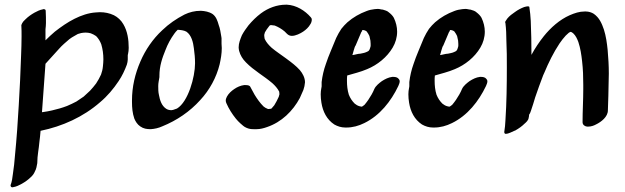

<svg xmlns="http://www.w3.org/2000/svg" viewBox="-20 -539 2667 819"><path d="M506 -436C497 -452 482 -466 466 -474C447 -483 427 -487 406 -487C400 -487 395 -486 389 -486C357 -484 326 -473 298 -459C268 -444 241 -425 214 -404C200 -392 187 -380 174 -367V-414C175 -423 176 -432 176 -441C176 -458 176 -474 175 -491C175 -492 175 -495 174 -497C172 -499 170 -500 167 -500C165 -500 164 -500 162 -499C150 -497 138 -491 127 -485C113 -477 100 -468 89 -457L80 -448C76 -443 73 -438 71 -432C72 -416 72 -400 72 -384C72 -357 71 -330 70 -303C68 -232 64 -161 60 -90C56 -19 51 52 44 123C42 150 39 177 35 203C33 219 31 236 25 251C25 257 28 260 33 260C34 260 36 259 38 259C50 257 62 251 73 245C87 237 100 228 111 217C119 210 125 202 129 192C135 182 137 168 139 157C139 123 146 95 148 67C150 51 152 35 153 19C246 0 335 -40 407 -103C438 -129 464 -160 486 -193C501 -215 512 -239 521 -263C523 -270 525 -278 525 -285V-303C525 -307 526 -307 526 -308C528 -317 529 -326 529 -335C529 -369 524 -406 506 -436ZM419 -256C418 -244 415 -232 411 -221C405 -208 398 -195 390 -183C382 -172 373 -162 364 -152L337 -127L306 -106C293 -99 280 -93 266 -87C245 -79 224 -73 202 -68C190 -65 177 -63 164 -61C162 -61 161 -61 159 -60L174 -267L232 -331C245 -346 261 -359 276 -372C283 -377 290 -382 298 -386L312 -394L326 -398C332 -399 338 -400 345 -400C352 -400 360 -399 367 -397C375 -394 383 -390 390 -385C400 -375 407 -363 412 -350C418 -330 421 -308 421 -286C421 -276 420 -266 419 -256Z M913 -432C908 -450 902 -468 887 -479C872 -489 854 -492 837 -493C810 -493 788 -487 767 -477C732 -459 700 -437 672 -410C632 -373 600 -326 579 -277C556 -224 543 -169 543 -110V-104C543 -80 545 -56 553 -33C558 -21 566 -8 578 0C592 10 606 12 623 12C639 11 657 7 672 0C734 -25 790 -63 834 -112C874 -155 903 -208 917 -265C922 -288 926 -310 926 -334C926 -341 925 -346 925 -352V-376C925 -379 924 -381 924 -383C921 -400 919 -417 913 -432ZM735 -76C719 -70 715 -69 711 -69C703 -69 695 -71 689 -75C669 -88 662 -112 658 -134C655 -146 655 -159 655 -172C655 -185 658 -197 660 -210V-216C660 -257 672 -292 686 -326C695 -350 708 -374 724 -396C728 -401 732 -407 738 -412C751 -411 764 -410 775 -404C797 -389 804 -358 807 -333C810 -311 812 -291 812 -269C812 -211 783 -105 735 -76Z M1200 -519C1161 -519 1124 -505 1093 -482C1073 -467 1056 -450 1040 -431C1030 -418 1020 -404 1012 -389C1005 -372 998 -355 998 -337C998 -332 999 -327 1000 -322C1005 -303 1015 -287 1029 -273C1063 -238 1106 -215 1142 -184C1153 -174 1164 -162 1171 -148C1171 -145 1172 -141 1172 -137L1169 -126C1163 -113 1157 -101 1150 -90L1138 -76C1137 -76 1136 -75 1135 -75C1132 -75 1129 -74 1126 -74C1124 -74 1122 -74 1121 -75C1115 -77 1109 -81 1104 -85C1089 -100 1077 -117 1066 -135L1048 -168C1045 -175 1036 -176 1028 -176H1021C1006 -174 992 -168 979 -159C967 -151 955 -140 948 -127C945 -121 943 -116 943 -110C943 -106 944 -102 946 -98C956 -75 970 -53 986 -33C992 -26 998 -19 1005 -13C1013 -6 1021 2 1031 6C1042 11 1051 12 1062 12H1075C1090 12 1105 8 1119 3C1181 -18 1229 -65 1259 -121L1274 -155C1278 -166 1280 -176 1281 -188C1281 -207 1271 -226 1259 -240C1243 -258 1223 -273 1204 -287L1200 -290C1180 -305 1158 -319 1139 -335C1127 -346 1116 -358 1109 -373C1108 -379 1107 -384 1107 -390L1110 -401L1118 -414L1130 -430C1132 -431 1134 -432 1136 -432C1138 -432 1147 -431 1152 -430C1167 -424 1181 -416 1194 -405L1204 -395C1210 -389 1217 -386 1225 -386C1241 -386 1261 -396 1273 -404C1285 -412 1297 -423 1304 -436C1307 -440 1310 -448 1310 -455C1310 -459 1309 -462 1306 -465C1281 -494 1244 -517 1204 -519Z M1653 -211C1637 -209 1623 -202 1609 -193C1598 -185 1583 -173 1577 -160C1570 -143 1561 -128 1551 -113C1546 -106 1541 -99 1535 -92L1527 -86C1526 -85 1523 -84 1522 -84L1513 -86C1506 -88 1499 -92 1493 -97C1482 -108 1474 -120 1468 -135C1462 -154 1460 -174 1460 -194C1460 -202 1460 -210 1461 -217C1488 -225 1518 -232 1546 -244C1590 -262 1631 -295 1655 -336C1667 -356 1674 -380 1674 -404C1674 -424 1669 -444 1660 -463C1655 -472 1648 -479 1639 -486C1632 -493 1622 -495 1613 -498C1607 -498 1599 -501 1592 -501C1586 -501 1582 -500 1578 -500C1567 -499 1554 -496 1544 -492C1514 -481 1486 -465 1462 -444C1453 -436 1444 -426 1436 -416C1427 -402 1421 -392 1414 -377C1399 -339 1382 -303 1370 -266C1361 -241 1355 -215 1352 -189V-171C1352 -167 1351 -166 1351 -165C1349 -155 1348 -146 1348 -137C1348 -125 1349 -113 1351 -101C1357 -63 1374 -29 1406 -8C1420 0 1436 5 1453 5H1458C1484 5 1510 -2 1534 -14C1600 -46 1648 -107 1679 -172C1682 -179 1685 -186 1685 -192C1685 -196 1684 -199 1681 -202C1676 -209 1667 -211 1659 -211ZM1561 -344C1561 -339 1558 -334 1557 -329L1554 -324C1553 -321 1545 -318 1543 -317C1535 -313 1525 -312 1517 -310C1507 -310 1493 -305 1483 -304C1484 -304 1492 -341 1497 -345L1522 -404C1525 -404 1525 -409 1525 -410C1526 -411 1527 -411 1528 -411C1530 -411 1533 -410 1534 -410C1538 -409 1541 -407 1544 -405C1549 -398 1553 -392 1556 -385C1556 -381 1557 -381 1557 -380C1560 -370 1561 -361 1561 -352Z M2027 -211C2011 -209 1997 -202 1983 -193C1972 -185 1957 -173 1951 -160C1944 -143 1935 -128 1925 -113C1920 -106 1915 -99 1909 -92L1901 -86C1900 -85 1897 -84 1896 -84L1887 -86C1880 -88 1873 -92 1867 -97C1856 -108 1848 -120 1842 -135C1836 -154 1834 -174 1834 -194C1834 -202 1834 -210 1835 -217C1862 -225 1892 -232 1920 -244C1964 -262 2005 -295 2029 -336C2041 -356 2048 -380 2048 -404C2048 -424 2043 -444 2034 -463C2029 -472 2022 -479 2013 -486C2006 -493 1996 -495 1987 -498C1981 -498 1973 -501 1966 -501C1960 -501 1956 -500 1952 -500C1941 -499 1928 -496 1918 -492C1888 -481 1860 -465 1836 -444C1827 -436 1818 -426 1810 -416C1801 -402 1795 -392 1788 -377C1773 -339 1756 -303 1744 -266C1735 -241 1729 -215 1726 -189V-171C1726 -167 1725 -166 1725 -165C1723 -155 1722 -146 1722 -137C1722 -125 1723 -113 1725 -101C1731 -63 1748 -29 1780 -8C1794 0 1810 5 1827 5H1832C1858 5 1884 -2 1908 -14C1974 -46 2022 -107 2053 -172C2056 -179 2059 -186 2059 -192C2059 -196 2058 -199 2055 -202C2050 -209 2041 -211 2033 -211ZM1935 -344C1935 -339 1932 -334 1931 -329L1928 -324C1927 -321 1919 -318 1917 -317C1909 -313 1899 -312 1891 -310C1881 -310 1867 -305 1857 -304C1858 -304 1866 -341 1871 -345L1896 -404C1899 -404 1899 -409 1899 -410C1900 -411 1901 -411 1902 -411C1904 -411 1907 -410 1908 -410C1912 -409 1915 -407 1918 -405C1923 -398 1927 -392 1930 -385C1930 -381 1931 -381 1931 -380C1934 -370 1935 -361 1935 -352Z M2572 -326C2569 -355 2565 -385 2556 -413C2547 -439 2537 -463 2513 -480C2504 -486 2491 -490 2479 -490H2474C2451 -490 2431 -483 2410 -474C2367 -455 2329 -421 2300 -385C2280 -360 2262 -333 2247 -305C2247 -354 2246 -402 2244 -450C2243 -470 2241 -489 2238 -509C2238 -511 2235 -512 2232 -512C2226 -512 2217 -509 2216 -509C2203 -504 2189 -497 2177 -488C2165 -480 2153 -471 2144 -460L2138 -451C2136 -449 2135 -447 2135 -444C2135 -443 2135 -441 2136 -440C2139 -415 2140 -390 2140 -366C2142 -328 2142 -290 2142 -252C2142 -177 2141 -101 2136 -26C2135 -9 2134 7 2131 24C2131 30 2134 32 2138 32C2148 32 2165 23 2174 19C2176 19 2179 17 2179 17C2193 9 2206 0 2217 -11C2224 -17 2234 -26 2235 -36C2236 -40 2237 -45 2237 -50C2241 -55 2243 -61 2245 -67C2252 -86 2257 -105 2263 -124C2274 -156 2285 -187 2297 -218L2302 -229C2320 -272 2341 -315 2367 -354C2375 -366 2384 -377 2393 -387L2406 -399L2411 -402C2413 -403 2414 -403 2415 -403C2416 -403 2422 -400 2425 -397C2436 -387 2442 -373 2447 -360C2456 -333 2460 -305 2463 -278C2467 -244 2468 -211 2468 -177V-159C2468 -112 2465 -65 2465 -18C2465 -6 2475 0 2484 1H2490C2501 1 2513 -3 2522 -8C2545 -19 2573 -41 2573 -68C2573 -89 2575 -109 2575 -130C2575 -164 2577 -194 2577 -225C2577 -259 2575 -292 2572 -326Z"/></svg>

Font: Petaluma Script
Style: Regular
Weight: 400
Designer: Daniel Spreadbury
Foundry: Steinberg Media Technologies GmbH
Version: Version 1.10